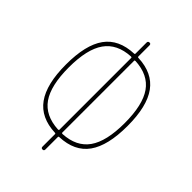

<svg xmlns="http://www.w3.org/2000/svg" viewBox="-213 -828 926 926"><g transform="rotate(45 250.0 -365.0)"><path d="M234.4 -619.1Q144.5 -614.3 102.1 -554.2Q59.6 -494.1 59.6 -370.1Q59.6 -246.1 101.6 -186Q143.6 -126 234.4 -121.1Q240.2 -121.1 240.2 -125V-615.2Q240.2 -619.1 234.4 -619.1ZM259.8 -615.2V-125Q259.8 -121.1 265.6 -121.1Q355.5 -126 397.9 -186Q440.4 -246.1 440.4 -370.1Q440.4 -494.1 398.4 -554.2Q356.4 -614.3 265.6 -619.1Q259.8 -619.1 259.8 -615.2ZM235.4 -99.6Q135.7 -103.5 87.9 -169.9Q40 -236.3 40 -370.1Q40 -503.9 87.4 -569.8Q134.8 -635.7 235.4 -639.6Q240.2 -639.6 240.2 -644.5V-719.7Q240.2 -729.5 250 -730Q259.8 -730.5 259.8 -719.7V-644.5Q259.8 -639.6 264.6 -639.6Q364.3 -635.7 412.1 -569.8Q460 -503.9 460 -370.1Q460 -236.3 412.6 -169.9Q365.2 -103.5 264.6 -99.6Q259.8 -99.6 259.8 -94.7V-9.8Q259.8 0 250 0Q240.2 0 240.2 -9.8V-94.7Q240.2 -99.6 235.4 -99.6Z"/></g></svg>

Font: Rounded-L Mgen+ 2m thin
Style: Regular
Weight: 100
Designer: [Source Han Sans]
Ryoko NISHIZUKA  (kana & ideographs); Paul D. Hunt (Latin, Greek & Cyrillic); Wenlong ZHANG  (bopomofo
Version: Version 1.059.20150602